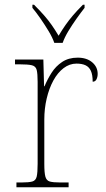

<svg xmlns="http://www.w3.org/2000/svg" viewBox="-20 -786 445 806"><path d="M49 0V-20H71Q101 -20 115.5 -24Q130 -28 134 -44.5Q138 -61 138 -98V-442Q138 -477 134 -492.5Q130 -508 114 -512Q98 -516 61 -516H43V-536H162L165 -424H167Q179 -453 196.5 -480.5Q214 -508 241 -526Q268 -544 306 -544Q344 -544 367 -524.5Q390 -505 390 -476Q390 -463 385 -453Q380 -443 369 -443Q369 -472 361.5 -488.5Q354 -505 339 -512Q324 -519 301 -519Q272 -519 247 -500Q222 -481 204 -448Q186 -415 176 -372.5Q166 -330 166 -284V-98Q166 -61 170.5 -44.5Q175 -28 189 -24Q203 -20 233 -20H268V0ZM208 -606Q200 -629 184 -655.5Q168 -682 150 -708Q132 -734 116 -753V-766H123Q148 -741 165.5 -721Q183 -701 197 -681Q211 -661 226 -636Q241 -661 255 -681Q269 -701 286 -721Q303 -741 328 -766H335V-753Q320 -734 301.5 -708Q283 -682 267 -655.5Q251 -629 243 -606Z"/></svg>

Font: Noto Serif Thai Thin
Style: Regular
Weight: 250
Version: Version 2.001